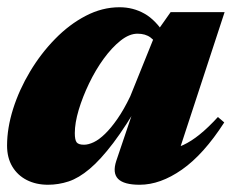

<svg xmlns="http://www.w3.org/2000/svg" viewBox="-22 -495 648 530"><path d="M299 -51 357 -222.5 369 -221.5Q326 -147 290.8 -100.5Q255.5 -54 225.5 -28.8Q195.5 -3.5 167.5 5.8Q139.5 15 110.5 15Q77.5 15 52 2Q26.5 -11 12 -35.2Q-2.5 -59.5 -2.5 -93Q-2.5 -141.5 14.2 -194.5Q31 -247.5 60.8 -297.2Q90.5 -347 129.8 -387.2Q169 -427.5 214.5 -451.2Q260 -475 308 -475Q345.5 -475 377 -457.2Q408.5 -439.5 435.5 -396L414.5 -364Q407.5 -381 393.5 -391.5Q379.5 -402 357.5 -402Q335 -402 311 -383Q287 -364 264.2 -332.8Q241.5 -301.5 223.8 -264.5Q206 -227.5 195.2 -191.5Q184.5 -155.5 184.5 -127.5Q184.5 -109 189.5 -102.2Q194.5 -95.5 210 -95.5Q222 -95.5 236.8 -102.5Q251.5 -109.5 268 -125.5Q284.5 -141.5 302.2 -167Q320 -192.5 337.5 -229L407.5 -402.5L449 -461.5H598L461 -43.5L438.5 -81Q462 -84.5 484 -94.8Q506 -105 529.2 -123.8Q552.5 -142.5 579.5 -172L597 -157Q540 -68.5 480.2 -26.8Q420.5 15 363.5 15Q320 15 304 -1.2Q288 -17.5 299 -51Z"/></svg>

Font: Newsreader 36pt ExtraBold
Style: Italic
Weight: 800
Italic angle: -17°
Designer: Hugues Gentile
Foundry: Production Type
Version: Version 1.003